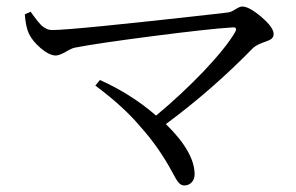

<svg xmlns="http://www.w3.org/2000/svg" viewBox="-20 -622 905 588"><path d="M544 -54Q534 -54 526 -64Q520 -71 508 -94Q466 -172 410 -234Q359 -295 272 -360L286 -377Q382 -334 458 -268Q534 -331 604 -404Q672 -476 699 -522Q710 -540 691 -538Q623 -534 445 -511Q275 -489 209 -476Q199 -474 181 -463Q161 -452 151 -452Q131 -452 104 -475Q79 -497 69 -518Q59 -538 56 -578L74 -586Q76 -583 81 -576Q97 -554 106 -545Q122 -530 140 -530Q203 -530 655 -581Q673 -583 679 -584Q688 -585 701 -593.5Q714 -602 722 -602Q743 -602 780.5 -570Q818 -538 818 -518Q818 -508 810 -502Q806 -499 792 -494Q768 -486 756 -476Q629 -346 488 -242Q576 -156 576 -88Q576 -73 567 -63.5Q558 -54 544 -54Z"/></svg>

Font: GenRyuMin TW R
Style: Regular
Weight: 400
Version: Version 1.501;PS 1;hotconv 16.6.51;makeotf.lib2.5.65220